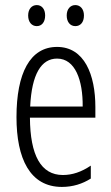

<svg xmlns="http://www.w3.org/2000/svg" viewBox="-20 -820 439 757"><path d="M91 -759C91 -733 105 -717 125 -717C144 -717 158 -732 158 -759C158 -785 144 -800 125 -800C105 -800 91 -784 91 -759ZM243 -759C243 -733 257 -717 277 -717C297 -717 311 -732 311 -759C311 -785 296 -800 277 -800C258 -800 243 -785 243 -759ZM205 -635C98 -635 45 -531 45 -358C45 -195 98 -83 224 -83C267 -83 305 -95 338 -116V-167C301 -142 265 -130 228 -130C141 -130 99 -208 98 -356H356V-398C356 -525 313 -635 205 -635ZM205 -589C277 -589 307 -503 306 -400H99C105 -528 143 -589 205 -589Z"/></svg>

Font: Noto Sans Kannada UI ExtraCondensed Light
Style: Regular
Weight: 300
Width: 2
Designer: Jelle Bosma - Monotype Design Team
Foundry: Monotype Imaging Inc.
Version: Version 2.005